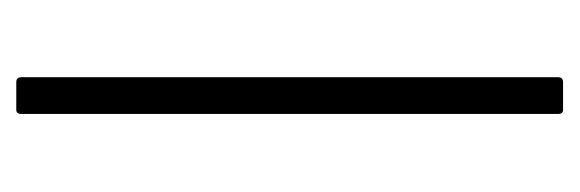

<svg xmlns="http://www.w3.org/2000/svg" viewBox="-252 -442 695 230"><g transform="rotate(90 95.0 -327.5)"><path d="M79 0Q73 0 73 -6V-649Q73 -655 79 -655H112Q117 -655 117 -649V-6Q117 0 112 0Z"/></g></svg>

Font: Sofia Sans Condensed Light
Style: Regular
Weight: 300
Designer: Botio Nikoltchev, Ani Petrova
Foundry: lettersoup
Version: Version 4.101